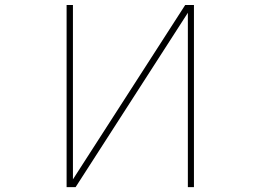

<svg xmlns="http://www.w3.org/2000/svg" viewBox="-20 -773 1040 770"><path d="M733.4 -22.5V-721.7L283.2 -22.5H247.1V-752.9H272.5V-53.7L722.7 -752.9H757.8V-22.5Z"/></svg>

Font: Mgen+ 1mn thin
Style: Regular
Weight: 100
Designer: [Source Han Sans]
Ryoko NISHIZUKA  (kana & ideographs); Paul D. Hunt (Latin, Greek & Cyrillic); Wenlong ZHANG  (bopomofo
Version: Version 1.059.20150602